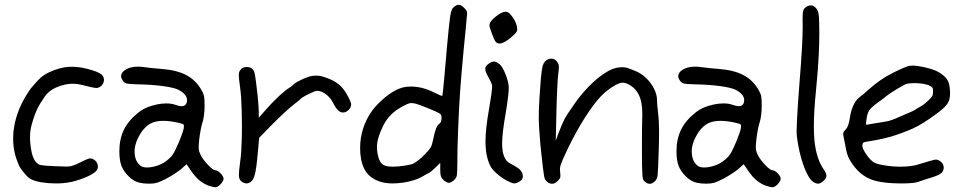

<svg xmlns="http://www.w3.org/2000/svg" viewBox="-20 -770 4040 806"><path d="M152.8 -4.9Q120.6 -10.3 104 -21.5Q87.9 -32.7 65.4 -64.9Q60.5 -71.8 54.2 -88.4Q47.9 -105 43.5 -121.1Q35.2 -152.8 35.2 -186.5Q35.2 -189 35.2 -190.9Q35.2 -215.8 40 -241.7Q51.8 -305.7 87.4 -365.2Q93.8 -376 100.1 -385.7Q106.9 -395.5 109.4 -398.9Q136.7 -431.6 150.9 -443.8Q164.6 -456.1 184.6 -465.8Q229.5 -487.3 271.5 -489.7Q271.5 -489.7 282.7 -489.7Q320.3 -489.7 365.7 -475.6Q384.8 -469.7 396 -463.9Q407.2 -458 411.1 -452.1Q416.5 -443.8 416.5 -435.1Q416.5 -431.2 415.5 -427.2Q412.6 -414.1 400.4 -405.8Q390.1 -399.4 379.9 -400.9Q369.1 -401.9 320.8 -414.1Q304.2 -418.5 286.1 -418.5Q261.7 -418.5 235.8 -410.2Q190.4 -396 169.4 -366.7Q147.9 -336.4 135.7 -311Q123.5 -285.2 113.3 -247.6Q106 -223.1 106 -192.9Q106 -175.8 108.4 -157.2Q114.7 -105.5 132.8 -87.9Q141.6 -78.6 153.3 -76.7Q165.5 -74.2 212.9 -72.3Q240.7 -70.8 256.8 -70.8Q264.6 -70.8 269.5 -71.3Q284.7 -71.8 318.4 -88.9Q343.3 -101.6 352.1 -104Q361.3 -106.4 369.6 -102.5Q382.8 -96.7 388.2 -83.5Q394 -70.8 388.2 -58.6Q383.3 -47.4 356.9 -33.7Q331.1 -20.5 293.9 -9.8Q263.7 -1.5 226.6 0Q226.6 0 213.4 0Q183.1 0 152.8 -4.9Z M665 -85.4Q675.3 -91.3 687 -101.6Q698.7 -111.8 704.1 -119.6Q715.8 -136.7 731.9 -175.3Q748 -214.4 751.5 -232.4Q753.4 -244.1 750 -247.6Q747.1 -250.5 727.5 -254.9Q692.9 -262.7 666 -262.7Q639.2 -262.7 619.6 -254.9Q581.5 -239.3 556.6 -184.6Q544.9 -158.7 544.9 -133.8Q544.9 -126.5 545.9 -119.6Q549.8 -88.9 571.3 -73.2Q580.6 -66.9 597.7 -66.9Q604.5 -66.9 611.8 -67.9Q640.1 -71.8 665 -85.4ZM855.5 9.3Q834.5 1.5 816.9 -13.2Q799.3 -27.8 782.7 -52.2Q776.4 -61.5 763.2 -80.6Q755.9 -73.7 740.7 -60.5Q731.4 -52.7 712.9 -40.5Q694.8 -28.8 678.2 -20Q652.8 -6.8 639.6 -2.9Q626.5 1 607.9 1Q576.2 1 557.1 -5.4Q538.6 -11.7 521.5 -28.3Q499 -49.8 489.7 -74.2Q481 -98.1 481 -134.8Q481 -186 500 -225.1Q518.6 -263.7 560.1 -296.9Q590.8 -321.8 638.2 -331.5Q659.7 -335.9 678.2 -335.9Q700.2 -335.9 717.8 -329.6Q732.4 -324.2 742.2 -324.2Q761.2 -324.2 764.6 -343.3Q765.1 -346.7 765.1 -349.6Q765.1 -374.5 729 -393.1Q711.9 -401.9 663.6 -408.7Q615.7 -415 557.6 -416Q523.4 -417 513.7 -418.9Q503.9 -420.9 497.6 -428.7Q488.3 -440.4 488.3 -450.7Q488.3 -464.4 504.9 -476.1Q525.9 -490.2 558.6 -490.2Q570.8 -490.2 584.5 -488.3Q594.7 -486.8 616.7 -484.4Q638.7 -481.9 659.7 -480.5Q722.7 -475.6 762.2 -454.6Q801.3 -434.1 824.7 -394Q834 -378.4 836.4 -366.7Q838.9 -355.5 838.9 -326.7Q838.9 -305.7 836.4 -287.6Q834.5 -269.5 830.1 -256.3Q826.2 -245.6 822.3 -224.1Q818.4 -203.1 816.4 -185.1Q814 -162.1 814 -150.4Q814 -146.5 814.5 -144Q815.4 -133.3 822.3 -119.6Q832 -99.6 853.5 -77.6Q874.5 -55.2 883.8 -55.2Q893.6 -55.2 905.8 -42.5Q918.5 -29.3 918.5 -19.5Q918.5 -9.8 905.8 3.4Q893.6 16.1 883.8 16.1Q880.4 16.1 872.1 14.2Q863.3 11.7 855.5 9.3Z M998.5 -4.9Q985.4 -12.7 983.4 -27.3Q982.9 -30.8 982.9 -36.1Q982.9 -52.7 987.8 -87.4Q990.7 -107.4 992.7 -134.8Q994.1 -162.1 995.1 -192.4Q995.6 -216.3 995.6 -240.7Q995.6 -273.4 994.6 -307.1Q993.2 -365.7 987.8 -403.8Q982.4 -442.9 982.4 -454.6Q982.4 -466.3 987.3 -474.1Q997.1 -488.8 1014.6 -488.8Q1017.6 -488.8 1020.5 -488.8Q1042 -485.8 1047.9 -466.8Q1050.3 -459.5 1054.2 -429.7Q1058.1 -399.4 1061.5 -368.2Q1063.5 -347.2 1064.9 -329.1Q1066.4 -311.5 1066.4 -302.7Q1066.4 -293.9 1066.4 -275.9Q1077.6 -288.1 1099.1 -313Q1123 -340.3 1151.9 -367.2Q1181.2 -394 1193.8 -400.9Q1197.3 -402.8 1201.2 -405.8Q1205.1 -408.7 1207.5 -411.1Q1215.8 -421.4 1245.6 -435.5Q1275.9 -449.7 1293 -451.7Q1300.3 -452.6 1307.1 -452.6Q1316.9 -452.6 1326.7 -450.7Q1342.8 -447.3 1368.7 -436Q1392.6 -425.3 1410.2 -408.7Q1427.2 -391.6 1440.4 -366.2Q1451.7 -344.2 1453.6 -336.4Q1454.1 -333.5 1454.1 -330.6Q1454.1 -325.2 1451.7 -319.8Q1449.2 -314.5 1443.4 -308.6Q1437.5 -303.2 1432.1 -300.3Q1417.5 -293.9 1404.3 -302.7Q1391.1 -312 1378.9 -336.9Q1367.7 -359.4 1348.6 -374Q1329.6 -388.7 1311 -388.7Q1302.2 -388.7 1274.4 -374.5Q1246.1 -360.8 1240.7 -353.5Q1239.7 -352.1 1230.5 -344.7Q1221.7 -337.4 1210 -328.6Q1198.2 -319.8 1173.3 -296.4Q1148.4 -273.4 1124.5 -249.5Q1106 -230 1067.9 -191.4Q1066.4 -178.7 1064.5 -153.3Q1058.6 -81.5 1052.7 -50.8Q1046.9 -20.5 1037.6 -11.2Q1028.3 -2 1019 -0.5Q1017.1 0 1015.1 0Q1007.3 0 998.5 -4.9Z M1713.9 -82.5Q1721.7 -85.9 1735.8 -97.2Q1750.5 -108.4 1762.2 -120.6Q1781.2 -140.1 1787.6 -150.4Q1793.5 -160.6 1797.4 -180.2Q1804.2 -214.4 1810.1 -229.5Q1815.9 -244.6 1823.7 -250Q1832 -254.9 1833.5 -271.5Q1834.5 -288.1 1827.1 -292.5Q1815.4 -300.3 1776.4 -315.9Q1737.3 -332 1722.7 -335.4Q1708.5 -338.4 1700.2 -336.9Q1691.9 -335 1671.4 -324.2Q1641.1 -308.1 1621.1 -288.1Q1601.1 -268.1 1587.9 -240.7Q1568.4 -200.2 1564 -172.4Q1562.5 -162.6 1562.5 -152.3Q1562.5 -132.8 1567.9 -111.8Q1574.7 -85 1591.3 -76.7Q1603.5 -70.3 1629.9 -70.3Q1639.2 -70.3 1650.4 -71.3Q1668.5 -72.8 1687.5 -76.2Q1706.1 -79.1 1713.9 -82.5ZM1582.5 -5.4Q1540.5 -17.1 1519 -45.4Q1497.6 -73.7 1492.7 -124Q1491.7 -136.2 1491.7 -148.9Q1491.7 -193.4 1506.3 -236.3Q1525.9 -292 1564.9 -332Q1630.4 -398.9 1686.5 -405.8Q1696.3 -406.7 1705.6 -406.7Q1753.4 -406.7 1804.2 -380.9Q1816.9 -374.5 1826.2 -370.6Q1835.9 -366.7 1836.9 -367.7Q1837.4 -368.7 1840.3 -394.5Q1843.3 -420.4 1846.2 -456.1Q1852.1 -522.9 1856 -569.3Q1860.4 -615.2 1863.3 -646Q1869.1 -702.6 1873 -717.3Q1876.5 -732.4 1882.8 -738.3Q1887.7 -743.2 1894 -746.6Q1900.9 -750 1905.3 -750Q1915 -750 1928.2 -737.3Q1940.9 -725.1 1940.9 -715.3Q1940.9 -711.4 1936.5 -664.1Q1932.1 -617.2 1925.8 -554.7Q1921.9 -516.1 1918.5 -474.1Q1914.6 -431.6 1911.6 -388.2Q1906.2 -308.1 1903.3 -230Q1899.9 -151.4 1899.9 -90.8Q1899.9 -45.9 1897.9 -34.7Q1896.5 -23.9 1887.2 -15.1Q1882.3 -9.8 1875.5 -6.3Q1868.7 -2.4 1864.3 -2.4Q1859.9 -2.4 1853 -6.3Q1846.2 -9.8 1840.8 -15.1Q1833 -22.9 1830.6 -30.8Q1828.1 -38.6 1828.1 -57.1Q1828.1 -57.1 1828.1 -86.4Q1820.8 -79.6 1806.2 -64.9Q1788.6 -47.4 1778.8 -43Q1769 -38.6 1757.8 -31.7Q1725.1 -11.2 1672.4 -3.4Q1648.9 0 1628.9 0Q1603 0 1582.5 -5.4Z M2060.5 -595.2Q2055.2 -601.6 2044.9 -628.9Q2034.7 -656.2 2034.7 -663.6Q2034.7 -680.2 2062 -701.2Q2086.9 -720.7 2103.5 -720.7Q2105.5 -720.7 2107.4 -720.2Q2117.7 -718.3 2132.3 -697.3Q2147 -676.3 2149.9 -658.2Q2152.3 -646 2150.4 -640.1Q2148.4 -634.3 2138.7 -625Q2109.9 -597.7 2090.3 -590.3Q2085 -587.9 2080.1 -587.4Q2079.6 -587.4 2079.1 -587.4Q2067.4 -586.4 2060.5 -595.2ZM2076.7 -501Q2088.4 -491.7 2101.1 -460.9Q2113.8 -430.2 2115.7 -405.8Q2115.7 -403.3 2115.7 -399.9Q2115.7 -387.2 2112.8 -363.3Q2109.4 -333 2102.1 -290Q2087.9 -210.9 2087.9 -167Q2087.9 -163.1 2087.9 -159.2Q2089.4 -114.7 2108.4 -93.3Q2111.3 -90.3 2120.6 -84.5Q2129.9 -78.6 2140.6 -73.2Q2170.4 -58.1 2174.3 -36.1Q2174.8 -33.2 2174.8 -30.3Q2174.8 -12.7 2152.3 -3.4Q2143.6 0.5 2137.2 0Q2130.4 -1 2116.7 -7.3Q2094.7 -17.1 2070.3 -37.1Q2046.4 -57.1 2039.1 -71.8Q2019.5 -111.3 2018.1 -164.6Q2018.1 -170.4 2018.1 -176.3Q2018.1 -227.5 2032.2 -308.1Q2038.6 -345.2 2043 -375.5Q2045.9 -399.9 2045.9 -408.2Q2045.9 -410.2 2045.9 -411.1Q2044.9 -416 2040 -427.2Q2034.7 -438.5 2028.8 -448.7Q2017.1 -469.2 2017.1 -480.5Q2017.1 -480.5 2017.1 -481.9Q2017.6 -493.2 2032.7 -503.4Q2044.9 -512.2 2054.7 -511.7Q2056.2 -511.2 2057.6 -511.2Q2066.4 -509.3 2076.7 -501Z M2281.2 -3.4Q2277.8 -5.4 2273.4 -9.8Q2269.5 -14.2 2267.6 -18.1Q2264.2 -23.9 2258.8 -68.4Q2253.4 -112.3 2248.5 -162.6Q2245.6 -196.3 2243.7 -226.1Q2241.7 -256.3 2241.7 -273.4Q2241.7 -290.5 2242.2 -312.5Q2243.2 -334.5 2244.6 -357.9Q2247.1 -401.4 2250.5 -439.9Q2254.4 -479 2257.3 -490.7Q2264.2 -517.1 2286.1 -522.9Q2291 -523.9 2295.4 -523.9Q2310.5 -523.9 2320.8 -507.8Q2325.7 -500.5 2326.2 -491.7Q2326.7 -482.9 2323.7 -460.9Q2321.3 -446.3 2319.3 -399.9Q2316.9 -353 2315.9 -302.7Q2315.9 -302.7 2313 -179.7Q2317.4 -190.9 2325.2 -212.9Q2330.1 -226.6 2337.9 -244.1Q2345.2 -261.2 2350.6 -272Q2357.4 -285.2 2391.6 -334Q2425.3 -383.3 2471.7 -426.3Q2496.6 -449.2 2523.4 -465.8Q2549.8 -482.9 2576.2 -486.8Q2584.5 -487.8 2591.8 -487.8Q2600.6 -487.8 2607.4 -486.3Q2620.1 -483.9 2651.4 -470.2Q2687 -454.6 2712.9 -418.5Q2738.3 -382.8 2738.3 -347.2Q2738.3 -337.4 2740.2 -318.8Q2741.7 -300.3 2743.7 -284.7Q2746.1 -267.1 2746.6 -226.1Q2746.6 -226.1 2746.6 -207.5Q2746.6 -173.8 2745.1 -133.8Q2742.7 -52.7 2740.7 -35.6Q2738.8 -18.1 2730 -9.8Q2719.2 1 2709 1.5Q2708.5 1.5 2708 1.5Q2707.5 1.5 2707 1.5Q2697.8 1.5 2687 -7.3Q2680.7 -12.2 2678.7 -21Q2676.3 -30.3 2675.3 -73.2Q2675.3 -91.3 2674.8 -118.2Q2674.8 -118.2 2674.8 -182.6Q2674.8 -230 2676.3 -285.6Q2676.3 -290 2676.3 -294.4Q2676.3 -344.2 2660.6 -374Q2649.9 -395 2630.4 -408.7Q2610.8 -422.9 2593.3 -422.9Q2578.6 -422.9 2551.8 -405.8Q2524.4 -388.7 2502 -365.2Q2473.1 -335.4 2434.6 -274.9Q2396.5 -214.4 2364.7 -148.4Q2338.9 -94.2 2334 -79.1Q2330.6 -68.8 2330.6 -58.1Q2330.6 -52.7 2331.5 -47.4Q2333.5 -31.7 2332 -25.9Q2330.6 -19.5 2321.8 -11.2Q2311.5 -0.5 2301.8 1Q2292.5 2.9 2281.2 -3.4Z M3003.9 -85.4Q3014.2 -91.3 3025.9 -101.6Q3037.6 -111.8 3043 -119.6Q3054.7 -136.7 3070.8 -175.3Q3086.9 -214.4 3090.3 -232.4Q3092.3 -244.1 3088.9 -247.6Q3085.9 -250.5 3066.4 -254.9Q3031.7 -262.7 3004.9 -262.7Q2978 -262.7 2958.5 -254.9Q2920.4 -239.3 2895.5 -184.6Q2883.8 -158.7 2883.8 -133.8Q2883.8 -126.5 2884.8 -119.6Q2888.7 -88.9 2910.2 -73.2Q2919.4 -66.9 2936.5 -66.9Q2943.4 -66.9 2950.7 -67.9Q2979 -71.8 3003.9 -85.4ZM3194.3 9.3Q3173.3 1.5 3155.8 -13.2Q3138.2 -27.8 3121.6 -52.2Q3115.2 -61.5 3102.1 -80.6Q3094.7 -73.7 3079.6 -60.5Q3070.3 -52.7 3051.8 -40.5Q3033.7 -28.8 3017.1 -20Q2991.7 -6.8 2978.5 -2.9Q2965.3 1 2946.8 1Q2915 1 2896 -5.4Q2877.4 -11.7 2860.4 -28.3Q2837.9 -49.8 2828.6 -74.2Q2819.8 -98.1 2819.8 -134.8Q2819.8 -186 2838.9 -225.1Q2857.4 -263.7 2898.9 -296.9Q2929.7 -321.8 2977.1 -331.5Q2998.5 -335.9 3017.1 -335.9Q3039.1 -335.9 3056.6 -329.6Q3071.3 -324.2 3081.1 -324.2Q3100.1 -324.2 3103.5 -343.3Q3104 -346.7 3104 -349.6Q3104 -374.5 3067.9 -393.1Q3050.8 -401.9 3002.4 -408.7Q2954.6 -415 2896.5 -416Q2862.3 -417 2852.5 -418.9Q2842.8 -420.9 2836.4 -428.7Q2827.1 -440.4 2827.1 -450.7Q2827.1 -464.4 2843.8 -476.1Q2864.7 -490.2 2897.5 -490.2Q2909.7 -490.2 2923.3 -488.3Q2933.6 -486.8 2955.6 -484.4Q2977.5 -481.9 2998.5 -480.5Q3061.5 -475.6 3101.1 -454.6Q3140.1 -434.1 3163.6 -394Q3172.9 -378.4 3175.3 -366.7Q3177.7 -355.5 3177.7 -326.7Q3177.7 -305.7 3175.3 -287.6Q3173.3 -269.5 3168.9 -256.3Q3165 -245.6 3161.1 -224.1Q3157.2 -203.1 3155.3 -185.1Q3152.8 -162.1 3152.8 -150.4Q3152.8 -146.5 3153.3 -144Q3154.3 -133.3 3161.1 -119.6Q3170.9 -99.6 3192.4 -77.6Q3213.4 -55.2 3222.7 -55.2Q3232.4 -55.2 3244.6 -42.5Q3257.3 -29.3 3257.3 -19.5Q3257.3 -9.8 3244.6 3.4Q3232.4 16.1 3222.7 16.1Q3219.2 16.1 3210.9 14.2Q3202.1 11.7 3194.3 9.3Z M3407.2 -733.9Q3413.6 -726.1 3416 -713.4Q3418.5 -701.2 3418.9 -671.9Q3419.4 -651.4 3419.4 -630.9Q3419.4 -584 3417 -540Q3414.1 -477.1 3405.8 -393.1Q3396.5 -304.2 3396.5 -240.2Q3396.5 -207 3398.9 -180.7Q3406.7 -103.5 3438 -58.6Q3449.2 -43 3449.2 -32.2Q3449.2 -32.2 3449.2 -30.8Q3448.2 -20 3435.1 -8.8Q3423.3 0.5 3414.6 1Q3414.6 1 3414.1 1Q3405.3 1 3394 -6.3Q3373 -20.5 3353 -75.7Q3333.5 -130.9 3325.2 -197.3Q3324.2 -206.1 3324.2 -222.7Q3324.2 -240.2 3325.7 -266.6Q3328.1 -317.4 3335.9 -418.5Q3342.8 -502.9 3346.7 -569.8Q3349.6 -628.4 3349.6 -656.2Q3349.6 -660.2 3349.6 -663.6Q3349.1 -677.2 3349.1 -688.5Q3349.1 -714.4 3351.6 -724.1Q3355.5 -738.3 3370.1 -744.1Q3377.9 -747.6 3384.3 -747.6Q3387.7 -747.6 3390.1 -746.6Q3398.9 -744.1 3407.2 -733.9Z M3669.4 -254.9Q3698.2 -259.3 3710.4 -262.2Q3722.2 -265.1 3740.7 -272.9Q3747.1 -275.9 3755.4 -279.3Q3763.7 -282.7 3769 -285.2Q3791.5 -294.4 3807.6 -301.8Q3823.7 -309.6 3825.2 -311.5Q3826.2 -312.5 3831.1 -315.4Q3836.4 -318.4 3842.3 -321.8Q3848.1 -324.7 3858.4 -332Q3868.2 -339.8 3876.5 -347.7Q3889.2 -359.4 3893.1 -366.2Q3897 -373.5 3897 -385.3Q3897 -397.9 3894 -402.3Q3890.6 -406.7 3877.9 -412.6Q3869.6 -415.5 3853.5 -418.5Q3837.4 -420.9 3822.8 -420.9Q3819.3 -420.9 3816.4 -420.9Q3795.4 -420.9 3786.1 -418Q3775.4 -414.6 3746.6 -397Q3730 -386.7 3716.3 -377.9Q3702.6 -368.7 3700.2 -366.2Q3697.3 -363.8 3687.5 -356Q3677.2 -348.1 3665.5 -339.8Q3637.7 -319.8 3629.4 -307.1Q3620.6 -294.9 3617.7 -270.5Q3614.7 -252 3615.7 -248.5Q3616.7 -244.6 3623.5 -247.1Q3627.4 -248 3641.1 -250.5Q3654.8 -252.9 3669.4 -254.9ZM3682.6 -5.4Q3644.5 -10.7 3618.2 -25.4Q3591.3 -40 3568.8 -67.4Q3549.3 -92.3 3541.5 -109.9Q3533.7 -127.9 3528.3 -160.6Q3526.4 -170.9 3523.9 -182.6Q3522 -194.3 3520.5 -200.2Q3519.5 -204.1 3519.5 -207.5Q3519.5 -210.9 3520.5 -213.4Q3522.5 -218.8 3529.8 -226.1Q3536.6 -233.4 3540.5 -244.6Q3544.9 -256.3 3548.3 -279.3Q3553.2 -310.1 3564.5 -332Q3575.2 -353.5 3591.8 -364.7Q3596.2 -367.7 3606 -376Q3616.2 -384.3 3625.5 -393.1Q3674.8 -438 3729.5 -464.8Q3784.2 -491.7 3797.9 -493.7Q3803.7 -494.6 3811 -494.6Q3830.1 -494.6 3860.4 -487.8Q3901.9 -478.5 3921.9 -466.3Q3945.3 -451.7 3955.6 -437Q3965.3 -421.9 3967.3 -397.5Q3968.3 -388.2 3968.3 -380.4Q3968.3 -355.5 3961.4 -341.8Q3952.1 -322.8 3917.5 -296.9Q3854.5 -249.5 3811 -230Q3767.6 -210.9 3719.7 -196.3Q3702.1 -191.4 3684.6 -187.5Q3666.5 -183.1 3619.1 -175.3Q3606.4 -173.3 3603.5 -170.4Q3600.1 -167 3600.1 -158.2Q3600.1 -147.5 3612.8 -127.9Q3625 -107.9 3642.1 -92.8Q3653.3 -82.5 3688 -76.7Q3722.7 -70.3 3759.8 -70.3Q3779.8 -70.3 3797.9 -72.3Q3816.4 -74.2 3829.6 -78.1Q3893.1 -97.7 3903.8 -99.6Q3914.6 -101.6 3924.8 -94.7Q3937.5 -86.4 3940.9 -73.2Q3943.8 -60.1 3936 -48.3Q3932.1 -42 3920.9 -36.6Q3910.2 -30.8 3890.6 -24.9Q3875.5 -20.5 3858.9 -15.1Q3842.3 -9.8 3834 -6.3Q3817.9 -0.5 3770 0Q3766.6 0 3763.2 0Q3719.2 0 3682.6 -5.4Z"/></svg>

Font: Casuwalt
Style: Regular
Weight: 400
Designer: Walter E Stewart
Version: 0.1